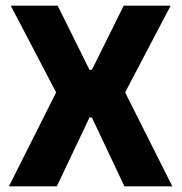

<svg xmlns="http://www.w3.org/2000/svg" viewBox="-20 -659 642 679"><path d="M11.5 0 187 -349V-316L18 -639H184L296.5 -412H305L417.5 -639H583.5L414 -316V-349L589.5 0H420L305 -243.5H296.5L181 0Z"/></svg>

Font: Anek Bangla
Style: Bold
Weight: 700
Designer: Sulekha Rajkumar (Bangla), Yesha Goshar (Latin)
Foundry: Ek Type
Version: Version 1.003